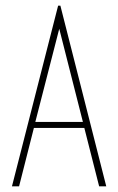

<svg xmlns="http://www.w3.org/2000/svg" viewBox="-20 -654 415 674"><path d="M328 0 276 -205H99L47 0H22L184 -634H192L353 0ZM188 -553 104 -226H271Z"/></svg>

Font: Inconsolata Condensed ExtraLight
Style: Regular
Weight: 200
Width: 3
Monospace: yes
Designer: Raph Levien, Cyreal, Brenton Simpson
Foundry: Raph Levien, Cyreal, Google
Version: Version 3.100; ttfautohint (v1.8.4.7-5d5b)